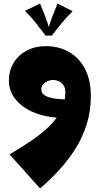

<svg xmlns="http://www.w3.org/2000/svg" viewBox="-20 -658 560 1078"><path d="M205 400 34 209Q94 173 150.5 135.5Q207 98 251 56.5Q295 15 321 -33Q347 -81 347 -139Q347 -163 337 -178.5Q327 -194 311 -201.5Q295 -209 278 -209Q255 -209 233.5 -195Q212 -181 212 -157Q212 -133 233.5 -121Q255 -109 288 -104.5Q321 -100 355 -100L344 4Q250 4 179.5 -23Q109 -50 69.5 -97.5Q30 -145 30 -205Q30 -261 56.5 -305Q83 -349 130 -374Q177 -399 236 -399Q311 -399 368 -366Q425 -333 457.5 -270.5Q490 -208 490 -119Q490 -32 466 42.5Q442 117 401 181Q360 245 309.5 299.5Q259 354 205 400ZM205 -638Q219 -604 233.5 -567Q248 -530 259 -489L236 -458Q205 -499 178.5 -532.5Q152 -566 120 -597ZM303 -638 388 -595Q356 -564 329 -531.5Q302 -499 271 -458H236L249 -489Q260 -530 274.5 -567Q289 -604 303 -638Z"/></svg>

Font: Marhey Light
Style: Bold
Weight: 700
Version: Version 1.000